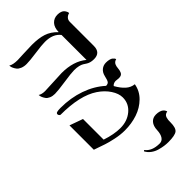

<svg xmlns="http://www.w3.org/2000/svg" viewBox="-44 -959 1358 1358"><g transform="rotate(45 635.5 -280.0)"><path d="M396.5 -298.8Q396.5 -270 408 -193.1Q419.4 -116.2 419.4 -85.4Q419.4 -61.5 411.6 -43.7Q403.8 -25.9 392.6 -17.6Q381.3 -9.3 370.1 -4.4Q358.9 0.5 351.1 1L343.3 2Q356 -17.6 356 -49.3Q356 -70.3 352.1 -136Q348.1 -201.7 348.1 -222.7Q348.1 -341.8 407.2 -412.6H157.7Q108.9 -376 108.9 -293.9Q108.9 -263.2 118.7 -193.8Q128.4 -124.5 128.4 -93.3Q128.4 -67.4 120.4 -47.9Q112.3 -28.3 100.6 -19.3Q88.9 -10.3 77.1 -4.9Q65.4 0.5 57.6 1L49.3 2Q64 -20.5 64 -67.9Q64 -79.1 61.3 -130.9Q58.6 -182.6 58.6 -215.3Q58.6 -281.7 73.5 -327.6Q88.4 -373.5 129.4 -412.6Q84 -413.1 59.6 -435.5Q35.2 -458 35.2 -493.7Q35.2 -512.2 40.3 -525.6Q45.4 -539.1 53 -545.4Q60.5 -551.8 68.1 -555.4Q75.7 -559.1 81.1 -559.6L85.9 -560.1Q90.3 -542 102.5 -530.8Q114.7 -519.5 134.3 -519.5H373.5Q441.4 -519.5 441.4 -454.1Q441.4 -433.6 436.8 -418.7Q432.1 -403.8 425.5 -394.3Q418.9 -384.8 412.4 -374Q405.8 -363.3 401.1 -344.5Q396.5 -325.7 396.5 -298.8Z M770.5 -532.7Q828.6 -522.9 870.6 -480.2Q912.6 -437.5 932.4 -378.4Q952.1 -319.3 952.1 -252Q952.1 -208.5 941.7 -159.4Q931.2 -110.4 921.9 -83.5L893.1 0H649.4L685.1 -99.6H891.6Q918 -178.7 918 -241.2Q918 -311 877.9 -358.9Q837.9 -406.7 776.4 -406.7Q737.3 -406.7 694.1 -378.4Q650.9 -350.1 618.7 -301.8Q551.8 -202.1 551.8 -8.8Q551.8 -4.9 546.1 0Q540.5 4.9 534.2 4.9Q523.9 4.9 520.5 -6.6Q517.1 -18.1 517.1 -42.5Q517.1 -144 547.6 -231.2Q578.1 -318.4 634.8 -380.9Q634.8 -399.9 624 -408Q613.3 -416 579.6 -423.3Q549.8 -430.2 533.7 -450Q517.6 -469.7 517.6 -496.6Q517.6 -514.2 521 -527.8Q524.4 -541.5 529.5 -548.1Q534.7 -554.7 539.8 -558.8Q544.9 -563 548.3 -564L551.8 -564.9Q554.7 -553.7 560.5 -546.4Q566.4 -539.1 575 -535.4Q583.5 -531.7 589.8 -530.5Q596.2 -529.3 606 -528.3Q618.2 -526.9 625.5 -525.4Q632.8 -523.9 642.1 -519.8Q651.4 -515.6 656 -506.8Q660.6 -498 660.6 -484.9Q660.6 -476.1 659.2 -467.5Q657.7 -459 657.7 -453.1Q657.7 -442.9 662.4 -432.6Q667 -422.4 674.3 -418Q717.8 -442.4 742.4 -470Q767.1 -497.6 770.5 -532.7Z M1151.9 -242.7 1146 -250.5Q1191.4 -284.2 1191.4 -360.8Q1191.4 -385.3 1170.2 -399.2Q1148.9 -413.1 1112.3 -414.6Q1071.8 -416 1049.6 -435.1Q1027.3 -454.1 1027.3 -486.8Q1027.3 -505.9 1031.7 -520Q1036.1 -534.2 1042 -541.3Q1047.9 -548.3 1054 -552.5Q1060.1 -556.6 1064.5 -557.6L1068.8 -558.6Q1070.8 -545.4 1077.4 -537.1Q1084 -528.8 1095.7 -525.4Q1107.4 -522 1116 -521.2Q1124.5 -520.5 1139.6 -520.5Q1193.4 -520.5 1210.7 -499.5Q1228 -478.5 1228 -410.6Q1228 -391.1 1225.1 -370.8Q1222.2 -350.6 1215.1 -325Q1208 -299.3 1191.7 -277.1Q1175.3 -254.9 1151.9 -242.7Z"/></g></svg>

Font: Libertinage
Style: b
Weight: 400
Designer: OSP
Foundry: OSP
Version: Version 1.0; 2008; OFL relea